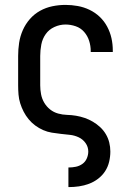

<svg xmlns="http://www.w3.org/2000/svg" viewBox="-20 -548 540 783"><path d="M259 215V135H260Q275 135 289.5 132Q304 129 316 120.5Q328 112 334 98Q340 84 340 70Q340 51 329 35.5Q318 20 301 12Q284 4 265.5 2Q247 0 228.5 -2Q210 -4 191.5 -7Q173 -10 156 -17.5Q139 -25 124 -36Q109 -47 97 -61.5Q85 -76 76.5 -92.5Q68 -109 62.5 -126.5Q57 -144 55.5 -162.5Q54 -181 54 -200V-320Q54 -347 58 -373.5Q62 -400 73 -425Q84 -450 102 -470.5Q120 -491 143.5 -504Q167 -517 193.5 -522.5Q220 -528 247 -528Q272 -528 297 -523.5Q322 -519 345 -508Q368 -497 386.5 -479.5Q405 -462 417 -439.5Q429 -417 434.5 -392.5Q440 -368 440 -342V-336H350V-340Q350 -361 343.5 -381.5Q337 -402 323 -418Q309 -434 288.5 -441Q268 -448 247 -448Q224 -448 202 -438Q180 -428 166.5 -409Q153 -390 148.5 -366.5Q144 -343 144 -320V-200Q144 -182 147.5 -163.5Q151 -145 160.5 -129Q170 -113 184.5 -101.5Q199 -90 217 -85Q235 -80 253.5 -79.5Q272 -79 290 -76Q308 -73 325.5 -67Q343 -61 359 -51.5Q375 -42 388.5 -29.5Q402 -17 411.5 -1Q421 15 425.5 33Q430 51 430 70Q430 91 425 112Q420 133 408.5 150.5Q397 168 380 181Q363 194 343 201.5Q323 209 302 212Q281 215 260 215Z"/></svg>

Font: Iosevka Custom Medium
Style: Regular
Weight: 500
Monospace: yes
Designer: Belleve Invis
Foundry: Belleve Invis
Version: Version 32.5.0; ttfautohint (v1.8.4)